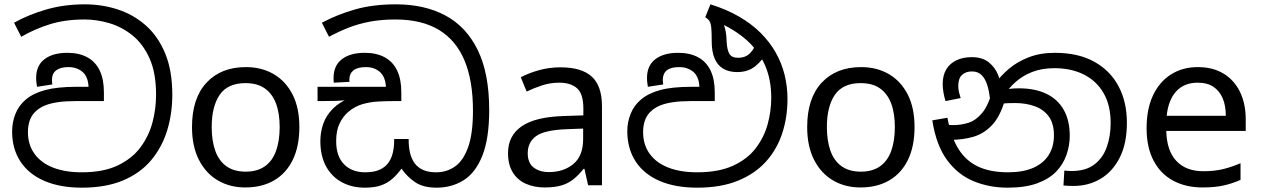

<svg xmlns="http://www.w3.org/2000/svg" viewBox="-20 -856 5826 887"><path d="M358 11Q257 11 184.5 -20.5Q112 -52 74 -110.5Q36 -169 36 -248Q36 -292 51.5 -330.5Q67 -369 99 -396Q133 -425 189 -440Q245 -455 333 -455H389Q387 -502 361 -524Q335 -546 296 -546Q259 -546 239.5 -531Q220 -516 220 -487Q220 -482 220.5 -476.5Q221 -471 222 -466L151 -455Q150 -463 148.5 -473Q147 -483 147 -496Q147 -553 185.5 -582.5Q224 -612 291 -612Q345 -612 383 -591.5Q421 -571 440.5 -530.5Q460 -490 460 -430V-389H330Q282 -389 248 -384Q214 -379 191 -370Q168 -361 151 -347Q128 -328 118.5 -302.5Q109 -277 109 -246Q109 -188 139 -146Q169 -104 224.5 -82Q280 -60 358 -60Q457 -60 523.5 -91.5Q590 -123 629 -175.5Q668 -228 684.5 -291Q701 -354 701 -418Q701 -519 671 -586Q641 -653 592 -692.5Q543 -732 485 -749Q427 -766 371 -766Q281 -766 210.5 -744Q140 -722 78 -686L45 -751Q113 -789 195 -812.5Q277 -836 372 -836Q451 -836 523.5 -812.5Q596 -789 653 -739Q710 -689 743 -609.5Q776 -530 776 -418Q776 -330 752 -252.5Q728 -175 678 -115.5Q628 -56 548.5 -22.5Q469 11 358 11Z M1363 -269Q1363 -180 1332.5 -117.5Q1302 -55 1246 -22.5Q1190 10 1113 10Q1042 10 986.5 -22.5Q931 -55 899 -117.5Q867 -180 867 -269Q867 -402 934 -474Q1001 -546 1116 -546Q1189 -546 1244.5 -513.5Q1300 -481 1331.5 -419.5Q1363 -358 1363 -269ZM958 -269Q958 -206 974.5 -159.5Q991 -113 1026 -88Q1061 -63 1115 -63Q1169 -63 1204 -88Q1239 -113 1255.5 -159.5Q1272 -206 1272 -269Q1272 -333 1255 -378Q1238 -423 1203.5 -447.5Q1169 -472 1114 -472Q1032 -472 995 -418Q958 -364 958 -269Z M1997 11Q1935 11 1897.5 -14.5Q1860 -40 1835 -77Q1815 -50 1792.5 -30Q1770 -10 1740 0.5Q1710 11 1665 11Q1606 11 1559.5 -14Q1513 -39 1486.5 -87Q1460 -135 1460 -204Q1460 -246 1473.5 -284.5Q1487 -323 1518.5 -354.5Q1550 -386 1602 -406L1604 -397Q1570 -391 1533 -390Q1496 -389 1467 -389H1447V-455H1763Q1760 -502 1734.5 -524Q1709 -546 1671 -546Q1632 -546 1613 -531Q1594 -516 1594 -489Q1594 -487 1594 -484Q1594 -481 1595 -478L1522 -474Q1521 -479 1521 -485.5Q1521 -492 1521 -496Q1521 -553 1559.5 -582.5Q1598 -612 1665 -612Q1719 -612 1757 -591.5Q1795 -571 1814.5 -530.5Q1834 -490 1834 -430V-389H1799Q1764 -389 1727 -387Q1690 -385 1655 -375Q1620 -365 1590 -340Q1564 -318 1548.5 -285Q1533 -252 1533 -204Q1533 -134 1569.5 -97Q1606 -60 1667 -60Q1705 -60 1730.5 -70.5Q1756 -81 1771.5 -100.5Q1787 -120 1794 -147.5Q1801 -175 1801 -208V-214H1868V-208Q1868 -176 1874.5 -149Q1881 -122 1895.5 -102Q1910 -82 1934.5 -71Q1959 -60 1995 -60Q2043 -60 2081.5 -86.5Q2120 -113 2142.5 -175.5Q2165 -238 2165 -345Q2165 -483 2126 -576.5Q2087 -670 2007.5 -718Q1928 -766 1806 -766Q1742 -766 1689 -756Q1636 -746 1590 -728Q1544 -710 1500 -686L1467 -751Q1538 -789 1620.5 -812.5Q1703 -836 1809 -836Q1942 -836 2038.5 -784Q2135 -732 2187.5 -624Q2240 -516 2240 -348Q2240 -216 2208.5 -137Q2177 -58 2122 -23.5Q2067 11 1997 11Z M2569 -545Q2667 -545 2714 -502Q2761 -459 2761 -365V0H2697L2680 -76H2676Q2653 -47 2628.5 -27.5Q2604 -8 2572.5 1Q2541 10 2496 10Q2448 10 2409.5 -7Q2371 -24 2349 -59.5Q2327 -95 2327 -149Q2327 -229 2390 -272.5Q2453 -316 2584 -320L2675 -323V-355Q2675 -422 2646 -448Q2617 -474 2564 -474Q2522 -474 2484 -461.5Q2446 -449 2413 -433L2386 -499Q2421 -518 2469 -531.5Q2517 -545 2569 -545ZM2595 -259Q2495 -255 2456.5 -227Q2418 -199 2418 -148Q2418 -103 2445.5 -82Q2473 -61 2516 -61Q2584 -61 2629 -98.5Q2674 -136 2674 -214V-262Z M3201 11Q3099 11 3026.5 -20.5Q2954 -52 2916 -111Q2878 -170 2878 -250Q2878 -292 2893.5 -330.5Q2909 -369 2941 -396Q2975 -425 3030 -440Q3085 -455 3175 -455H3211Q3209 -502 3183 -524Q3157 -546 3118 -546Q3079 -546 3060.5 -531Q3042 -516 3042 -487Q3042 -482 3042.5 -477Q3043 -472 3044 -466L2973 -455Q2972 -463 2970.5 -473Q2969 -483 2969 -496Q2969 -553 3007.5 -582.5Q3046 -612 3113 -612Q3167 -612 3205 -591.5Q3243 -571 3262.5 -530.5Q3282 -490 3282 -430V-389H3172Q3124 -389 3090 -384Q3056 -379 3033 -370Q3010 -361 2993 -347Q2970 -328 2960.5 -302.5Q2951 -277 2951 -246Q2951 -188 2981 -146Q3011 -104 3067 -82Q3123 -60 3201 -60Q3300 -60 3366.5 -90.5Q3433 -121 3471.5 -171.5Q3510 -222 3526.5 -282.5Q3543 -343 3543 -404Q3543 -489 3514 -555Q3485 -621 3429.5 -670.5Q3374 -720 3293 -755Q3280 -761 3266 -766Q3252 -771 3238 -776L3262 -836Q3336 -813 3394 -779.5Q3452 -746 3494 -704Q3536 -662 3563.5 -613.5Q3591 -565 3604.5 -511Q3618 -457 3618 -399Q3618 -315 3594 -241Q3570 -167 3519.5 -110.5Q3469 -54 3390 -21.5Q3311 11 3201 11ZM3386 -523Q3348 -523 3321.5 -538.5Q3295 -554 3281.5 -585.5Q3268 -617 3268 -664Q3268 -706 3266 -727Q3264 -748 3258 -758Q3252 -768 3240 -775L3271 -800Q3296 -784 3310 -765.5Q3324 -747 3330 -722.5Q3336 -698 3337 -662Q3339 -626 3349.5 -607.5Q3360 -589 3391 -589Q3420 -589 3440 -605.5Q3460 -622 3476 -661L3518 -611Q3505 -580 3471 -551.5Q3437 -523 3386 -523Z M4205 -269Q4205 -180 4174.5 -117.5Q4144 -55 4088 -22.5Q4032 10 3955 10Q3884 10 3828.5 -22.5Q3773 -55 3741 -117.5Q3709 -180 3709 -269Q3709 -402 3776 -474Q3843 -546 3958 -546Q4031 -546 4086.5 -513.5Q4142 -481 4173.5 -419.5Q4205 -358 4205 -269ZM3800 -269Q3800 -206 3816.5 -159.5Q3833 -113 3868 -88Q3903 -63 3957 -63Q4011 -63 4046 -88Q4081 -113 4097.5 -159.5Q4114 -206 4114 -269Q4114 -333 4097 -378Q4080 -423 4045.5 -447.5Q4011 -472 3956 -472Q3874 -472 3837 -418Q3800 -364 3800 -269Z M4635 11Q4550 11 4477.5 -19Q4405 -49 4355 -117Q4305 -185 4287 -300L4357 -312Q4373 -224 4407.5 -168.5Q4442 -113 4498.5 -86.5Q4555 -60 4637 -60Q4706 -60 4753 -80.5Q4800 -101 4824.5 -139.5Q4849 -178 4849 -231Q4849 -285 4825.5 -317.5Q4802 -350 4761 -365Q4720 -380 4669 -380Q4635 -380 4609 -377.5Q4583 -375 4557 -368L4562 -420Q4581 -429 4611 -438.5Q4641 -448 4687 -448Q4761 -448 4813.5 -423Q4866 -398 4894 -349Q4922 -300 4922 -229Q4922 -185 4907.5 -142Q4893 -99 4860.5 -64.5Q4828 -30 4772.5 -9.5Q4717 11 4635 11ZM4940 3Q4927 3 4916.5 2.5Q4906 2 4893 1L4897 -68Q4903 -67 4914.5 -66.5Q4926 -66 4931 -66Q4996 -66 5035.5 -96Q5075 -126 5093 -176.5Q5111 -227 5111 -288Q5111 -370 5078 -426.5Q5045 -483 4986.5 -512Q4928 -541 4851 -541Q4793 -541 4748.5 -523.5Q4704 -506 4671 -476.5Q4638 -447 4614 -410L4622 -392Q4600 -317 4562.5 -277.5Q4525 -238 4476.5 -224Q4428 -210 4372 -210Q4362 -210 4346.5 -212.5Q4331 -215 4319 -221L4320 -286Q4334 -282 4352.5 -280Q4371 -278 4383 -278Q4420 -278 4454.5 -289Q4489 -300 4518 -335Q4547 -370 4566 -443L4576 -467Q4601 -504 4639.5 -537Q4678 -570 4731.5 -591Q4785 -612 4853 -612Q4961 -612 5035 -571Q5109 -530 5147.5 -457.5Q5186 -385 5186 -289Q5186 -193 5153 -128Q5120 -63 5064.5 -30Q5009 3 4940 3ZM4469 -592Q4518 -592 4547.5 -568.5Q4577 -545 4591.5 -509Q4606 -473 4609 -434L4554 -398Q4550 -432 4541.5 -461Q4533 -490 4516 -508Q4499 -526 4470 -526Q4442 -526 4424.5 -510Q4407 -494 4407 -459Q4407 -443 4410.5 -429.5Q4414 -416 4418 -403L4348 -389Q4342 -409 4338.5 -429.5Q4335 -450 4335 -467Q4335 -508 4351.5 -535.5Q4368 -563 4398.5 -577.5Q4429 -592 4469 -592Z M5514 -546Q5583 -546 5632.5 -516Q5682 -486 5708.5 -431.5Q5735 -377 5735 -304V-251H5368Q5370 -160 5414.5 -112.5Q5459 -65 5539 -65Q5590 -65 5629.5 -74.5Q5669 -84 5711 -102V-25Q5670 -7 5630 1.5Q5590 10 5535 10Q5459 10 5400.5 -21Q5342 -52 5309.5 -113.5Q5277 -175 5277 -264Q5277 -352 5306.5 -415Q5336 -478 5389.5 -512Q5443 -546 5514 -546ZM5513 -474Q5450 -474 5413.5 -433.5Q5377 -393 5370 -321H5643Q5643 -367 5629 -401Q5615 -435 5586.5 -454.5Q5558 -474 5513 -474Z"/></svg>

Font: sinhala15
Style: Book
Weight: 400
Designer: Jelle Bosma - Monotype Design Team
Foundry: Monotype Imaging Inc.
Version: Version 2.003